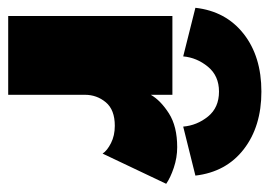

<svg xmlns="http://www.w3.org/2000/svg" viewBox="-124 -556 673 480"><g transform="rotate(90 213.0 -316.5)"><path d="M-7 -468Q1.5 -544 58 -588.5Q114.5 -633 202.5 -633Q289.5 -633 346.5 -589Q403.5 -545 412.5 -468L290 -437.5Q287 -472 264.8 -499.5Q242.5 -527 202.5 -527Q163 -527 140.2 -499.2Q117.5 -471.5 114.5 -437.5ZM210.5 0H13.5V-410.5H210.5V-356.5Q224.5 -381 257 -401.8Q289.5 -422.5 341.5 -422.5Q367.5 -422.5 392.8 -414Q418 -405.5 433 -395L357.5 -236Q350 -247.5 331.2 -257Q312.5 -266.5 288 -266.5Q248 -266.5 229.2 -244Q210.5 -221.5 210.5 -192Z"/></g></svg>

Font: League Spartan Black
Style: Regular
Weight: 900
Foundry: The League of Moveable Type
Version: Version 2.002